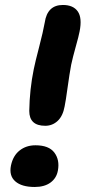

<svg xmlns="http://www.w3.org/2000/svg" viewBox="-20 -766 343 769"><path d="M161.1 -262.2Q97.2 -262.2 97.2 -321.8Q98.6 -407.7 115.2 -488.8Q121.1 -518.1 137 -578.9Q152.8 -639.6 159.2 -675.8Q169.4 -746.1 231.9 -746.1Q273.4 -746.1 291.5 -720.2Q309.6 -694.3 298.8 -640.1Q295.4 -621.6 283.4 -579.1Q271.5 -536.6 265.1 -506.8Q258.3 -470.2 250.7 -415.3Q243.2 -360.4 238.8 -339.8Q231.9 -301.3 210.9 -281.7Q189.9 -262.2 161.1 -262.2ZM119.1 -17.1Q66.9 -17.1 41.3 -39.6Q15.6 -62 23.9 -103Q32.2 -142.6 58.6 -163.3Q85 -184.1 122.1 -184.1Q175.8 -184.1 197.8 -154.8Q219.7 -125.5 211.9 -83Q206.5 -52.7 182.4 -34.9Q158.2 -17.1 119.1 -17.1Z"/></svg>

Font: Shantell Sans Irregular Bouncy
Style: Bold Italic
Weight: 700
Italic angle: -11.31°
Designer: Stephen Nixon, Anya Danilova, Shantell Martin
Foundry: Arrow Type
Version: Version 1.006;[9816181b4]